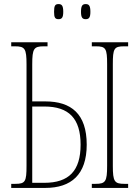

<svg xmlns="http://www.w3.org/2000/svg" viewBox="-20 -921 683 941"><path d="M400 -827C416 -827 423 -835 423 -863C423 -893 416 -901 400 -901C384 -901 377 -893 377 -863C377 -835 384 -827 400 -827ZM267 -827C283 -827 290 -835 290 -863C290 -893 283 -901 267 -901C250 -901 245 -893 245 -863C245 -835 250 -827 267 -827ZM35 0H202C329 0 405 -65 405 -212C405 -363 329 -424 202 -424H138V-606C138 -683 146 -694 195 -694H213V-714H35V-694H53C102 -694 110 -683 110 -606V-108C110 -31 104 -20 55 -20H35ZM430 0H608V-20H590C541 -20 533 -31 533 -108V-606C533 -683 539 -694 588 -694H608V-714H430V-694H450C499 -694 505 -683 505 -606V-108C505 -31 497 -20 448 -20H430ZM138 -25V-399H197C318 -399 375 -340 375 -212C375 -84 318 -25 197 -25Z"/></svg>

Font: Noto Serif ExtraCondensed Thin
Style: Regular
Weight: 100
Width: 2
Designer: Monotype Design Team
Foundry: Monotype Imaging Inc.
Version: Version 2.013